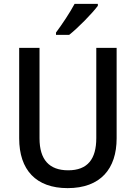

<svg xmlns="http://www.w3.org/2000/svg" viewBox="-20 -961 702 991"><path d="M485 -931V-941H365C341 -896 301 -836 269 -793V-781H337C383 -817 457 -893 485 -931ZM582 -247V-714H477V-248C477 -141 433 -82 332 -82C234 -82 184 -137 184 -247V-714H79V-247C79 -84 166 10 329 10C499 10 582 -90 582 -247Z"/></svg>

Font: Noto Sans Lao SemiCondensed Medium
Style: Regular
Weight: 500
Width: 4
Designer: Monotype Design Team
Foundry: Monotype Imaging Inc.
Version: Version 2.003